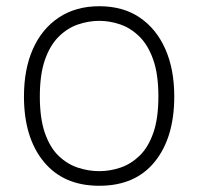

<svg xmlns="http://www.w3.org/2000/svg" viewBox="-20 -587 637 617"><path d="M299 10Q184 10 120.5 -67.5Q57 -145 57 -277Q57 -365 86 -430Q115 -495 169.5 -531Q224 -567 299 -567Q375 -567 428.5 -531Q482 -495 511 -430Q540 -365 540 -277Q540 -145 477.5 -67.5Q415 10 299 10ZM299 -37Q334 -37 367.5 -48.5Q401 -60 428.5 -86.5Q456 -113 472.5 -159.5Q489 -206 489 -277Q489 -348 472.5 -395Q456 -442 428 -469.5Q400 -497 366.5 -508.5Q333 -520 299 -520Q265 -520 231 -508.5Q197 -497 169 -469.5Q141 -442 124.5 -395Q108 -348 108 -277Q108 -206 124.5 -159Q141 -112 169 -85.5Q197 -59 231 -48Q265 -37 299 -37Z"/></svg>

Font: Zain Light
Style: Regular
Weight: 300
Designer: Zain,Boutros
Foundry: Mobile Telecommunications Company (Zain), 2024
Version: Version 1.51; ttfautohint (v1.8.4)